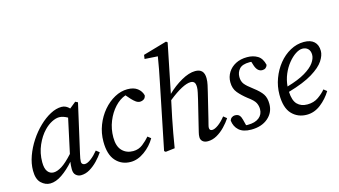

<svg xmlns="http://www.w3.org/2000/svg" viewBox="-84 -1039 2386 1350"><g transform="rotate(-15 1109.0 -363.5)"><path d="M123 -146Q123 -100 139.5 -78Q156 -56 183 -56Q209 -56 243 -77Q277 -98 326 -152L380 -402Q366 -410 350.5 -415.5Q335 -421 319 -421Q295 -421 265.5 -406Q236 -391 209 -363Q173 -326 148 -269Q123 -212 123 -146ZM363 13Q343 13 327 -1Q311 -15 311 -45Q311 -74 315 -98Q272 -49 226.5 -18Q181 13 140 13Q104 13 74.5 -15Q45 -43 45 -105Q45 -157 64.5 -211Q84 -265 116.5 -314.5Q149 -364 189.5 -403Q230 -442 272.5 -464.5Q315 -487 354 -487Q371 -487 385 -480Q399 -473 411 -460L457 -497L475 -488L395 -135Q386 -98 386 -78Q386 -68 393 -62Q400 -56 410 -56Q429 -56 455.5 -76Q482 -96 508 -128L532 -109Q513 -80 486 -52Q459 -24 428 -5.5Q397 13 363 13Z M726 13Q660 13 618 -33.5Q576 -80 576 -174Q576 -237 598 -293.5Q620 -350 657 -393.5Q694 -437 740 -462Q786 -487 833 -487Q879 -487 906 -466.5Q933 -446 941 -414Q938 -395 925.5 -387Q913 -379 899 -379Q883 -379 868.5 -389.5Q854 -400 840 -415L810 -449Q767 -434 731 -395Q695 -356 673 -301.5Q651 -247 651 -185Q651 -120 682 -88Q713 -56 762 -56Q802 -56 832.5 -80Q863 -104 884 -129L907 -111Q877 -59 827 -23Q777 13 726 13Z M981 8 971 0 1068 -477Q1077 -521 1085.5 -565.5Q1094 -610 1101 -655L1006 -661L1010 -690L1183 -740L1193 -732L1121 -376Q1169 -423 1225.5 -455Q1282 -487 1327 -487Q1392 -487 1392 -418Q1392 -394 1386.5 -369.5Q1381 -345 1375 -320L1330 -135Q1325 -114 1321 -99.5Q1317 -85 1317 -77Q1317 -56 1337 -56Q1355 -56 1381.5 -75Q1408 -94 1435 -128L1459 -109Q1440 -80 1412.5 -51.5Q1385 -23 1353 -5Q1321 13 1287 13Q1263 13 1249.5 1Q1236 -11 1236 -30Q1236 -47 1240.5 -63.5Q1245 -80 1252 -111L1295 -287Q1301 -313 1306 -336Q1311 -359 1311 -374Q1311 -400 1302 -410Q1293 -420 1276 -420Q1249 -420 1208 -398.5Q1167 -377 1112 -333L1086 -210Q1076 -158 1066 -105.5Q1056 -53 1048 0Z M1772 -129Q1772 -67 1725.5 -27Q1679 13 1603 13Q1545 13 1514.5 -14Q1484 -41 1479 -86Q1483 -99 1493.5 -106.5Q1504 -114 1516 -114Q1538 -114 1548.5 -102.5Q1559 -91 1564 -70L1575 -27Q1578 -26 1581.5 -26Q1585 -26 1589 -26Q1641 -26 1670 -49Q1699 -72 1699 -111Q1699 -135 1688 -157Q1677 -179 1634 -210Q1597 -239 1571.5 -269.5Q1546 -300 1546 -347Q1546 -386 1566 -418Q1586 -450 1621.5 -468.5Q1657 -487 1705 -487Q1749 -487 1781 -467.5Q1813 -448 1824 -399Q1815 -371 1786 -371Q1751 -371 1735 -418L1726 -447Q1723 -448 1719.5 -448Q1716 -448 1712 -448Q1660 -448 1638.5 -424Q1617 -400 1617 -366Q1617 -335 1632.5 -314.5Q1648 -294 1691 -262Q1736 -228 1754 -200.5Q1772 -173 1772 -129Z M2096 -444Q2073 -444 2045.5 -426Q2018 -408 1992 -376Q1966 -344 1948.5 -302.5Q1931 -261 1927 -214Q2010 -238 2059.5 -267.5Q2109 -297 2130.5 -327.5Q2152 -358 2152 -385Q2152 -413 2136.5 -428.5Q2121 -444 2096 -444ZM2008 13Q1942 13 1899.5 -32Q1857 -77 1857 -173Q1857 -233 1878 -289.5Q1899 -346 1935 -390.5Q1971 -435 2018.5 -461Q2066 -487 2118 -487Q2167 -487 2192.5 -463Q2218 -439 2218 -395Q2218 -363 2193 -324.5Q2168 -286 2104.5 -247Q2041 -208 1927 -175Q1930 -111 1957 -83.5Q1984 -56 2030 -56Q2077 -56 2111 -80Q2145 -104 2165 -129L2188 -111Q2157 -60 2110 -23.5Q2063 13 2008 13Z"/></g></svg>

Font: Source Serif Pro
Style: Italic
Weight: 400
Italic angle: -12°
Designer: Frank Grießhammer
Foundry: Adobe Systems Incorporated
Version: Version 3.001;hotconv 1.0.111;makeotfexe 2.5.65597